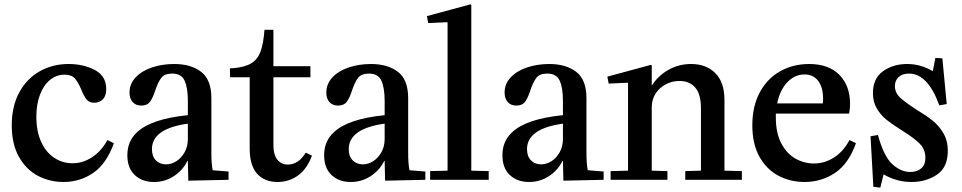

<svg xmlns="http://www.w3.org/2000/svg" viewBox="-20 -826 4421 882"><path d="M295 -532Q363 -532 415.5 -504.5Q468 -477 468 -417Q468 -385 452 -369.5Q436 -354 413 -354Q390 -354 378 -368.5Q366 -383 354 -413Q340 -447 324.5 -465Q309 -483 276 -483Q240 -483 210.5 -459.5Q181 -436 164 -392Q147 -348 147 -290Q147 -222 169.5 -173.5Q192 -125 230 -100.5Q268 -76 313 -76Q361 -76 403.5 -104Q446 -132 473 -182H475L503 -168Q469 -73 408 -31.5Q347 10 272 10Q208 10 154 -18.5Q100 -47 67 -105.5Q34 -164 34 -250Q34 -338 68.5 -401.5Q103 -465 162.5 -498.5Q222 -532 295 -532Z M609 -218Q674 -280 843 -297V-361Q843 -423 828 -455.5Q813 -488 771 -488Q736 -488 721 -468.5Q706 -449 693 -410Q682 -376 669 -358.5Q656 -341 629 -341Q604 -341 589.5 -357Q575 -373 575 -401Q575 -441 603.5 -471Q632 -501 679 -516.5Q726 -532 780 -532Q857 -532 904 -496Q951 -460 951 -375V-126Q951 -73 957 -44L1030 -38V0L845 4L843 -87H841Q820 -44 779 -17Q738 10 687 10Q633 10 599 -22Q565 -54 565 -113Q565 -177 609 -218ZM743 -71Q768 -71 791 -86Q814 -101 828.5 -127.5Q843 -154 843 -187V-258Q678 -235 678 -141Q678 -108 696 -89.5Q714 -71 743 -71Z M1036 -512 1054 -513Q1107 -518 1135.5 -536Q1164 -554 1177 -589.5Q1190 -625 1195 -689H1236V-522H1406V-471H1236V-161Q1236 -114 1254.5 -92Q1273 -70 1302 -70Q1351 -70 1384 -124H1386L1413 -111Q1390 -49 1348.5 -19.5Q1307 10 1255 10Q1195 10 1161 -28Q1127 -66 1127 -144V-471H1037Z M1513 -218Q1578 -280 1747 -297V-361Q1747 -423 1732 -455.5Q1717 -488 1675 -488Q1640 -488 1625 -468.5Q1610 -449 1597 -410Q1586 -376 1573 -358.5Q1560 -341 1533 -341Q1508 -341 1493.5 -357Q1479 -373 1479 -401Q1479 -441 1507.5 -471Q1536 -501 1583 -516.5Q1630 -532 1684 -532Q1761 -532 1808 -496Q1855 -460 1855 -375V-126Q1855 -73 1861 -44L1934 -38V0L1749 4L1747 -87H1745Q1724 -44 1683 -17Q1642 10 1591 10Q1537 10 1503 -22Q1469 -54 1469 -113Q1469 -177 1513 -218ZM1647 -71Q1672 -71 1695 -86Q1718 -101 1732.5 -127.5Q1747 -154 1747 -187V-258Q1582 -235 1582 -141Q1582 -108 1600 -89.5Q1618 -71 1647 -71Z M2141 -806 2145 -804V-42L2225 -40V0H1956V-40L2036 -42V-722L2034 -724L1947 -720L1941 -752Z M2332 -218Q2397 -280 2566 -297V-361Q2566 -423 2551 -455.5Q2536 -488 2494 -488Q2459 -488 2444 -468.5Q2429 -449 2416 -410Q2405 -376 2392 -358.5Q2379 -341 2352 -341Q2327 -341 2312.5 -357Q2298 -373 2298 -401Q2298 -441 2326.5 -471Q2355 -501 2402 -516.5Q2449 -532 2503 -532Q2580 -532 2627 -496Q2674 -460 2674 -375V-126Q2674 -73 2680 -44L2753 -38V0L2568 4L2566 -87H2564Q2543 -44 2502 -17Q2461 10 2410 10Q2356 10 2322 -22Q2288 -54 2288 -113Q2288 -177 2332 -218ZM2466 -71Q2491 -71 2514 -86Q2537 -101 2551.5 -127.5Q2566 -154 2566 -187V-258Q2401 -235 2401 -141Q2401 -108 2419 -89.5Q2437 -71 2466 -71Z M2970 -528 2974 -526V-435H2976Q3003 -478 3050.5 -505Q3098 -532 3155 -532Q3224 -532 3266 -490Q3308 -448 3308 -367V-42L3388 -40V0H3128V-40L3200 -42V-328Q3200 -394 3173.5 -424Q3147 -454 3102 -454Q3050 -454 3012 -420Q2974 -386 2974 -331V-42L3046 -40V0H2785V-40L2865 -42V-444L2863 -446L2776 -442L2770 -474Z M3719 -75Q3769 -75 3812 -103Q3855 -131 3882 -182H3884L3912 -168Q3878 -73 3815.5 -31.5Q3753 10 3676 10Q3611 10 3556.5 -18.5Q3502 -47 3469 -105.5Q3436 -164 3436 -251Q3436 -338 3470.5 -402Q3505 -466 3564.5 -499Q3624 -532 3697 -532Q3787 -532 3836 -482Q3885 -432 3885 -348Q3885 -330 3881 -306L3879 -304H3544V-286Q3544 -215 3569 -167.5Q3594 -120 3634 -97.5Q3674 -75 3719 -75ZM3760 -351Q3761 -358 3761 -373Q3761 -425 3738.5 -454.5Q3716 -484 3676 -484Q3631 -484 3597 -448.5Q3563 -413 3550 -351Z M4161 -36Q4193 -36 4212 -52.5Q4231 -69 4231 -101Q4231 -140 4204.5 -166.5Q4178 -193 4123 -227Q4080 -254 4053.5 -275Q4027 -296 4008.5 -326.5Q3990 -357 3990 -398Q3990 -466 4036.5 -499Q4083 -532 4147 -532Q4210 -532 4265 -499L4277 -560L4309 -558L4329 -348L4295 -342Q4242 -488 4156 -488Q4125 -488 4108 -472Q4091 -456 4091 -431Q4091 -400 4114.5 -378Q4138 -356 4189 -323Q4234 -296 4263.5 -272.5Q4293 -249 4313.5 -214.5Q4334 -180 4334 -133Q4334 -57 4284 -23.5Q4234 10 4167 10Q4099 10 4039 -25L4024 36L3992 32L3979 -200L4013 -206Q4040 -107 4079.5 -71.5Q4119 -36 4161 -36Z"/></svg>

Font: Minipax
Style: Bold
Weight: 500
Designer: Raphaël Ronot, Igor Stepanchenko (Cyrillic)
Foundry: steppetype
Version: Version 1.002